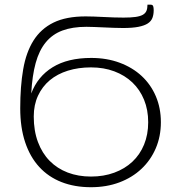

<svg xmlns="http://www.w3.org/2000/svg" viewBox="-20 -776 744 802"><path d="M360 -38.5Q413.5 -38.5 457.5 -54.8Q501.5 -71 533 -100.5Q564.5 -130 581.8 -172Q599 -214 599 -265.5Q599 -317 581.8 -359.2Q564.5 -401.5 533 -431.5Q501.5 -461.5 457.5 -478Q413.5 -494.5 360 -494.5Q307.5 -494.5 263.5 -480.8Q219.5 -467 188 -440.8Q156.5 -414.5 138.8 -376.2Q121 -338 121 -289.5Q121 -229.5 138.5 -182.8Q156 -136 187.5 -104Q219 -72 263 -55.2Q307 -38.5 360 -38.5ZM609 -756.5Q617.5 -756.5 619.8 -750.2Q622 -744 622 -733.5Q622 -715.5 616.8 -701.5Q611.5 -687.5 597.5 -678.2Q583.5 -669 558.5 -664Q533.5 -659 494 -659Q476 -659 455.2 -659.8Q434.5 -660.5 414 -661.5Q393.5 -662.5 374.5 -663.2Q355.5 -664 341 -664Q282.5 -664 240.8 -648.5Q199 -633 171.2 -599.2Q143.5 -565.5 129 -512.8Q114.5 -460 110.5 -385.5Q137 -456.5 200 -495.2Q263 -534 361 -534Q426 -534 479.8 -514Q533.5 -494 571.8 -458.5Q610 -423 631 -373.8Q652 -324.5 652 -265.5Q652 -206.5 630.8 -156.8Q609.5 -107 571 -70.8Q532.5 -34.5 478.8 -14.2Q425 6 360 6Q291.5 6 236.8 -15.5Q182 -37 143.8 -78.8Q105.5 -120.5 85 -182Q64.5 -243.5 64.5 -323.5Q64.5 -415 76.8 -486.2Q89 -557.5 120 -606.8Q151 -656 203.8 -681.8Q256.5 -707.5 338 -707.5Q353.5 -707.5 372.8 -706.8Q392 -706 413 -705Q434 -704 455.5 -703.2Q477 -702.5 496 -702.5Q526.5 -702.5 546 -705.2Q565.5 -708 576.5 -714.2Q587.5 -720.5 591.8 -730.8Q596 -741 596 -756.5Z"/></svg>

Font: Lato 2
Style: Regular
Weight: 300
Designer: Lukasz Dziedzic with Adam Twardoch and Botio Nikoltchev
Foundry: tyPoland Lukasz Dziedzic
Version: Version 2.015; 2015-08-06; http://www.latofonts.com/